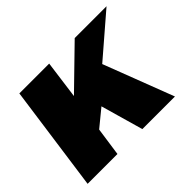

<svg xmlns="http://www.w3.org/2000/svg" viewBox="-115 -700 883 883"><g transform="rotate(-45 326.5 -258.0)"><path d="M582 0 451 -342 653 -516H446L255 -330L280 -516H86L14 0H208L228 -139L311 -207L370 0Z"/></g></svg>

Font: United Sans Black
Style: Italic
Weight: 900
Italic angle: -8°
Designer: Pablo Impallari, Rodrigo Fuenzalida (Modified by Dan O. Williams)
Version: Version 1.000;PS 001.000;hotconv 1.0.88;makeotf.lib2.5.64775